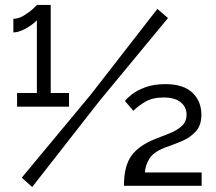

<svg xmlns="http://www.w3.org/2000/svg" viewBox="-20 -751 874 776"><path d="M259 -375V-320H49V-375H129V-669Q122 -661 105.5 -649Q89 -637 69.5 -628.5Q50 -620 34 -620V-675Q55 -675 77 -688.5Q99 -702 114 -716Q129 -730 129 -731H185V-375ZM68 -33 348 -370 616 -715 659 -678 382 -343 110 5ZM481 0Q481 -79 510.5 -120.5Q540 -162 604 -188Q634 -200 664 -211.5Q694 -223 714 -241Q734 -259 734 -288Q734 -318 710.5 -337.5Q687 -357 641 -357Q595 -357 565 -338.5Q535 -320 519 -303L485 -343Q491 -352 511.5 -368.5Q532 -385 566.5 -398Q601 -411 649 -411Q721 -411 757.5 -376.5Q794 -342 794 -287Q794 -245 772 -220.5Q750 -196 719 -182.5Q688 -169 662 -160Q602 -140 584 -110Q566 -80 566 -54H795V0Z"/></svg>

Font: Raleway Medium
Style: Regular
Weight: 500
Designer: Matt McInerney, Pablo Impallari, Rodrigo Fuenzalida
Foundry: Matt McInerney, Pablo Impallari, Rodrigo Fuenzalida
Version: Version 4.026